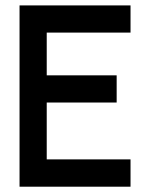

<svg xmlns="http://www.w3.org/2000/svg" viewBox="-20 -704 565 724"><path d="M156.2 -317.4V-103H472.2V0H53.7V-683.6H472.2V-581.1H156.2V-419.9H419.9V-317.4Z"/></svg>

Font: Anka/Coder Condensed
Style: Bold
Weight: 700
Width: 4
Monospace: yes
Version: Version 001.100